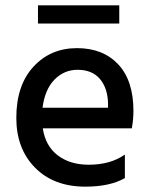

<svg xmlns="http://www.w3.org/2000/svg" viewBox="-20 -693 565 718"><path d="M447 -27Q391 5 299 5Q181 5 111 -66Q41 -137 41 -252Q41 -374 105 -443.5Q169 -513 268 -513Q365 -513 422 -452.5Q479 -392 479 -278Q479 -247 473 -213H140Q150 -147 196 -112Q242 -77 312 -77Q393 -77 447 -115ZM270 -432Q220 -432 184 -395.5Q148 -359 139 -290H384V-308Q382 -365 353 -398.5Q324 -432 270 -432ZM426 -605H122V-673H426Z"/></svg>

Font: Hind Madurai Medium
Style: Regular
Weight: 500
Designer: Jyotish Sonowal
Foundry: Indian Type Foundry
Version: Version 1.001;PS 1.0;hotconv 1.0.86;makeotf.lib2.5.63406; tt